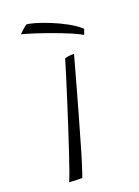

<svg xmlns="http://www.w3.org/2000/svg" viewBox="-127 -700 547 758"><g transform="rotate(-20 146.0 -321.0)"><path d="M84 1Q79.5 1 67.8 0.8Q56 0.5 44.8 0Q33.5 -0.5 29.5 -1Q34.5 -11.5 45.5 -42.2Q56.5 -73 71 -117Q85.5 -161 101.8 -210.8Q118 -260.5 133.5 -309.5Q149 -358.5 161.8 -399.5Q174.5 -440.5 182 -466Q187 -468 193 -469Q199 -470 206.2 -470.5Q213.5 -471 221 -471Q216.5 -455 206.5 -418.5Q196.5 -382 183 -333.8Q169.5 -285.5 154.8 -233.8Q140 -182 126.2 -134Q112.5 -86 101.2 -50.2Q90 -14.5 84 1ZM84.5 -644.5Q94.5 -644 119.8 -636.8Q145 -629.5 177.2 -616.5Q209.5 -603.5 240.5 -586.5Q271.5 -569.5 292.5 -550Q292 -548.5 290.2 -543.8Q288.5 -539 286.8 -534Q285 -529 284 -527.5Q267.5 -537.5 238.2 -549.8Q209 -562 174.5 -574.8Q140 -587.5 107.2 -598.2Q74.5 -609 50.5 -615Q55.5 -620 61.8 -626Q68 -632 74.2 -637Q80.5 -642 84.5 -644.5Z"/></g></svg>

Font: Grandstander Thin
Style: Italic
Weight: 100
Italic angle: -15°
Designer: Tyler Finck
Foundry: Etcetera Type Co
Version: Version 1.200